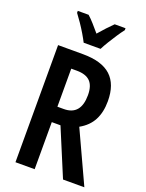

<svg xmlns="http://www.w3.org/2000/svg" viewBox="-171 -1019 835 1100"><g transform="rotate(20 246.5 -468.5)"><path d="M218 -714Q334 -714 389.5 -663Q445 -612 445 -509Q445 -442 420 -394Q395 -346 341 -316L487 0H357L237 -287H184V0H67V-714ZM218 -613H184V-381H223Q326 -381 326 -503Q326 -560 299.5 -586.5Q273 -613 218 -613ZM200 -777Q190 -797 174 -824Q158 -851 140 -877.5Q122 -904 106 -925V-937H172Q190 -921 210 -898.5Q230 -876 251 -851Q275 -879 292.5 -897.5Q310 -916 331 -937H397V-925Q382 -906 364.5 -879.5Q347 -853 330.5 -826Q314 -799 303 -777Z"/></g></svg>

Font: Noto Sans Devanagari UI ExtraCondensed SemiBold
Style: Regular
Weight: 600
Width: 2
Designer: Jelle Bosma - Monotype Design Team
Foundry: Monotype Imaging Inc.
Version: Version 2.004; ttfautohint (v1.8.4.7-5d5b)